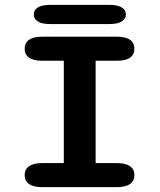

<svg xmlns="http://www.w3.org/2000/svg" viewBox="-20 -770 659 790"><path d="M154 0Q118 0 99.8 -12.8Q81.5 -25.5 81.5 -49.5Q81.5 -73.5 99.8 -86.2Q118 -99 154 -99H242.5V-520H154Q118 -520 99.8 -532.8Q81.5 -545.5 81.5 -569.5Q81.5 -593.5 99.8 -606.2Q118 -619 154 -619H460.5Q497 -619 515 -606.2Q533 -593.5 533 -569.5Q533 -545.5 515 -532.8Q497 -520 460.5 -520H373.5V-99H460.5Q497 -99 515 -86.2Q533 -73.5 533 -49.5Q533 -25.5 515 -12.8Q497 0 460.5 0ZM119 -710.5Q119 -728.5 135.5 -739.2Q152 -750 188.5 -750H428.5Q464.5 -750 481.2 -739.2Q498 -728.5 498 -710.5Q498 -692.5 481.2 -681.8Q464.5 -671 428.5 -671H188.5Q152 -671 135.5 -681.8Q119 -692.5 119 -710.5Z"/></svg>

Font: Sono Monospace SemiBold
Style: Regular
Weight: 600
Designer: Tyler Finck
Foundry: Tyler Finck
Version: Version 2.112